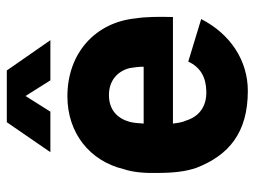

<svg xmlns="http://www.w3.org/2000/svg" viewBox="-112 -628 748 564"><g transform="rotate(-90 262.0 -346.0)"><path d="M277 8C366 8 444 -43 488 -129L363 -167C347 -132 318 -115 277 -114C230 -112 201 -137 190 -173C185 -183 183 -196 181 -212H494C495 -251 495 -291 490 -322C478 -440 388 -522 261 -522C154 -522 71 -457 47 -356C38 -330 35 -294 36 -258C36 -211 40 -175 51 -143C88 -48 154 8 277 8ZM97 -572H216L262 -645L308 -572H426L337 -700H185ZM181 -298C182 -314 183 -327 186 -339C196 -375 221 -400 265 -400C307 -400 335 -375 344 -339C346 -327 348 -313 348 -298Z"/></g></svg>

Font: Vanilla Cream Black
Style: Regular
Weight: 900
Designer: Jeremy Tribby, Jinavaṁso
Foundry: Tribby Type
Version: Version 1.422;Glyphs 3.1.2 (3151)